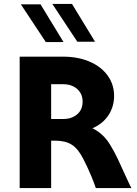

<svg xmlns="http://www.w3.org/2000/svg" viewBox="-20 -956 698 976"><path d="M80 -668H300Q377 -668 436 -642.5Q495 -617 527.5 -571.5Q560 -526 560 -469Q560 -414 531.5 -370.5Q503 -327 450 -304Q507 -276 541 -218Q561 -186 580.5 -144.5Q600 -103 616 -67Q639 -16 648 0H467Q461 -20 443.5 -62Q426 -104 404 -147Q378 -199 345.5 -220Q313 -241 260 -241H240V0H80ZM300 -351Q345 -351 372.5 -375Q400 -399 400 -439Q400 -479 372.5 -503.5Q345 -528 300 -528H240V-351ZM213 -742 86 -934H186L303 -742ZM373 -744 246 -936H346L463 -744Z"/></svg>

Font: Madhuban Bold
Style: Regular
Weight: 700
Designer: jaikishan Patel
Foundry: MagicType
Version: Version 1.000